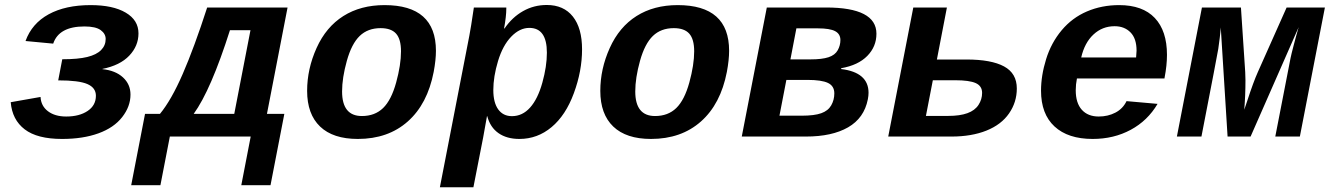

<svg xmlns="http://www.w3.org/2000/svg" viewBox="-20 -559 5444 786"><path d="M233.9 9.8Q132.3 9.8 81.1 -29.5Q29.8 -68.8 23.9 -140.6L146 -162.1Q147.9 -125 176.5 -103.5Q205.1 -82 251 -82Q304.7 -82 338.6 -104.7Q372.6 -127.4 372.6 -167Q372.6 -199.7 337.9 -214.8Q303.2 -230 218.3 -230L234.9 -316.4Q299.3 -316.4 337.2 -325.7Q375 -335 393.8 -354Q412.6 -373 412.6 -399.4Q412.6 -420.9 392.1 -435.8Q371.6 -450.7 325.7 -450.7Q221.2 -450.7 197.8 -380.4L84.5 -391.1Q110.4 -462.9 179.2 -500.5Q248 -538.1 351.1 -538.1Q442.4 -538.1 494.6 -507.3Q546.9 -476.6 546.9 -422.4Q546.9 -371.1 509.3 -331.3Q471.7 -291.5 399.4 -276.9V-275.9Q452.6 -270.5 483.4 -242.2Q514.2 -213.9 514.2 -171.9Q514.2 -123 480.2 -79.6Q446.3 -36.1 383.1 -13.2Q319.8 9.8 233.9 9.8Z M1005.4 -435.5H921.4Q843.3 -189.9 772.9 -92.8H939ZM675.3 0 636.7 199.2H517.1L573.7 -92.8H634.8Q681.2 -148.9 728 -256.3Q774.9 -363.8 828.1 -528.3H1157.2L1072.8 -92.8H1144L1087.4 199.2H967.8L1006.3 0Z M1444.8 9.8Q1343.3 9.8 1290.3 -41Q1237.3 -91.8 1237.3 -187Q1237.3 -276.9 1276.1 -362.8Q1314.9 -448.7 1385.7 -493.4Q1456.5 -538.1 1554.2 -538.1Q1764.6 -538.1 1764.6 -351.1Q1764.6 -314 1755.4 -264.6Q1730 -133.3 1649.4 -61.8Q1568.8 9.8 1444.8 9.8ZM1621.6 -349.1Q1621.6 -398.4 1601.6 -421.1Q1581.5 -443.8 1538.1 -443.8Q1485.8 -443.8 1452.6 -411.9Q1419.4 -379.9 1399.9 -310.1Q1380.4 -240.2 1380.4 -184.6Q1380.4 -84 1461.4 -84Q1514.6 -84 1548.3 -116.7Q1582 -149.4 1601.8 -221.4Q1621.6 -293.5 1621.6 -349.1Z M2052.7 -528.3V-524.4Q2052.7 -492.2 2043.5 -442.4H2045.4Q2076.7 -488.3 2121.1 -513.4Q2165.5 -538.6 2218.3 -538.6Q2287.6 -538.6 2325.2 -491.2Q2362.8 -443.8 2362.8 -356.9Q2362.8 -268.6 2329.3 -177.7Q2295.9 -86.9 2238 -38.6Q2180.2 9.8 2106.4 9.8Q2054.7 9.8 2020.8 -13.9Q1986.8 -37.6 1974.6 -83.5H1973.6L1958 3.4L1918 207.5H1780.8L1901.4 -413.1Q1907.2 -441.9 1919.9 -528.3ZM1999.5 -190.4Q1999.5 -139.2 2019.5 -111.3Q2039.6 -83.5 2075.7 -83.5Q2118.7 -83.5 2150.1 -118.7Q2181.6 -153.8 2200.2 -220.5Q2218.8 -287.1 2218.8 -343.3Q2218.8 -444.8 2147 -444.8Q2107.4 -444.8 2072.8 -408.9Q2038.1 -373 2018.8 -309.1Q1999.5 -245.1 1999.5 -190.4Z M2645 9.8Q2543.5 9.8 2490.5 -41Q2437.5 -91.8 2437.5 -187Q2437.5 -276.9 2476.3 -362.8Q2515.1 -448.7 2585.9 -493.4Q2656.7 -538.1 2754.4 -538.1Q2964.8 -538.1 2964.8 -351.1Q2964.8 -314 2955.6 -264.6Q2930.2 -133.3 2849.6 -61.8Q2769 9.8 2645 9.8ZM2821.8 -349.1Q2821.8 -398.4 2801.8 -421.1Q2781.7 -443.8 2738.3 -443.8Q2686 -443.8 2652.8 -411.9Q2619.6 -379.9 2600.1 -310.1Q2580.6 -240.2 2580.6 -184.6Q2580.6 -84 2661.6 -84Q2714.8 -84 2748.5 -116.7Q2782.2 -149.4 2802 -221.4Q2821.8 -293.5 2821.8 -349.1Z M3361.3 -528.3Q3567.9 -528.3 3567.9 -420.9Q3567.9 -368.2 3530.5 -330.1Q3493.2 -292 3423.8 -279.8L3423.3 -276.4Q3535.6 -262.7 3535.6 -179.2Q3535.6 -167 3532.7 -152.3Q3517.6 -75.7 3451.9 -37.8Q3386.2 0 3279.3 0H3016.6L3119.1 -528.3ZM3170.9 -85.4H3262.2Q3314 -85.4 3342 -95.5Q3370.1 -105.5 3382.8 -127.7Q3395.5 -149.9 3395.5 -176.8Q3395.5 -207 3369.4 -219.5Q3343.3 -231.9 3285.2 -231.9H3199.2ZM3240.2 -442.9 3215.8 -315.9H3297.9Q3345.2 -315.9 3371.8 -324.7Q3398.4 -333.5 3409.4 -353.3Q3420.4 -373 3420.4 -395Q3420.4 -419.9 3398.9 -431.4Q3377.4 -442.9 3328.6 -442.9Z M3936 -315.4Q4038.1 -315.4 4090.3 -287.1Q4142.6 -258.8 4142.6 -196.8Q4142.6 -140.6 4110.8 -94.7Q4079.1 -48.8 4018.3 -24.4Q3957.5 0 3875 0H3616.2L3718.8 -528.3H3856.4L3815.4 -315.4ZM3770.5 -84.5H3861.8Q3909.7 -84.5 3940.4 -95.7Q3971.2 -106.9 3985.8 -129.6Q4000.5 -152.3 4000.5 -178.7Q4000.5 -207 3974.4 -218.8Q3948.2 -230.5 3890.6 -230.5H3798.8Z M4453.1 9.8Q4352.1 9.8 4296.9 -41.3Q4241.7 -92.3 4241.7 -188Q4241.7 -249.5 4262.5 -316.7Q4283.2 -383.8 4326.2 -435.1Q4369.1 -486.3 4429.7 -512.2Q4490.2 -538.1 4561.5 -538.1Q4657.7 -538.1 4707.5 -485.4Q4757.3 -432.6 4757.3 -334.5Q4757.3 -291.5 4747.6 -241.7L4747.1 -237.8H4388.7Q4383.8 -213.4 4383.8 -189.5Q4383.8 -137.2 4408.7 -109.6Q4433.6 -82 4478 -82Q4515.6 -82 4546.1 -97.9Q4576.7 -113.8 4591.8 -145L4718.8 -133.8Q4678.2 -64.9 4608.9 -27.6Q4539.6 9.8 4453.1 9.8ZM4543 -451.7Q4492.7 -451.7 4456.3 -417.7Q4419.9 -383.8 4406.2 -323.7H4630.9L4632.8 -351.6Q4632.8 -401.4 4607.9 -426.5Q4583 -451.7 4543 -451.7Z M5099.6 0H5005.4L4977.5 -446.8Q4976.6 -430.2 4973.4 -404.3Q4970.2 -378.4 4967.3 -358.9Q4964.4 -339.4 4898.4 0H4797.9L4900.4 -528.3H5060.1L5077.6 -264.2L5078.6 -230.5Q5078.6 -168.5 5073.7 -109.9L5085.9 -146Q5111.3 -224.1 5129.4 -264.2L5247.1 -528.3H5403.8L5301.3 0H5200.7L5263.2 -321.3Q5265.6 -334 5276.4 -375.2Q5287.1 -416.5 5296.4 -447.8Z"/></svg>

Font: Liberation Mono
Style: Bold Italic
Weight: 700
Italic angle: -12°
Monospace: yes
Designer: Steve Matteson
Foundry: Ascender Corporation
Version: Version 2.1.5